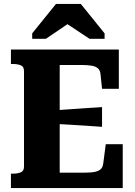

<svg xmlns="http://www.w3.org/2000/svg" viewBox="-20 -964 694 984"><path d="M609 -225V0H36V-74H46Q71 -74 87 -81Q103 -88 103 -110V-600Q103 -622 87 -629Q71 -636 46 -636H36V-710H589V-509H503L495 -585Q493 -604 481.5 -614Q470 -624 448.5 -627.5Q427 -631 396 -631H286V-79H399Q428 -79 448 -80.5Q468 -82 481 -87.5Q494 -93 500.5 -102Q507 -111 509 -125L522 -225ZM265 -399Q305 -402 344.5 -404.5Q384 -407 424 -410Q464 -413 503 -415V-314Q464 -317 424 -319.5Q384 -322 344.5 -324.5Q305 -327 265 -329ZM394 -944H267L145 -793V-765H215L367 -868L285 -867L439 -765H516V-793Z"/></svg>

Font: Roboto Serif SemiCondensed
Style: Bold
Weight: 700
Width: 4
Designer: Greg Gazdowicz
Foundry: Commercial Type
Version: Version 1.007